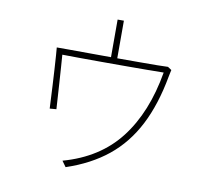

<svg xmlns="http://www.w3.org/2000/svg" viewBox="-89 -910 1179 1056"><g transform="rotate(10 500.0 -381.5)"><path d="M823 -584Q821 -575 819 -565.5Q817 -556 815 -546Q786 -386 726.5 -270.5Q667 -155 572.5 -78.5Q478 -2 343 43L320 11Q521 -45 633 -190Q745 -335 784 -563Q751 -562 695.5 -562Q640 -562 573.5 -561.5Q507 -561 439.5 -561.5Q372 -562 313.5 -562Q255 -562 218 -563Q220 -537 223 -494Q226 -451 229 -404Q232 -357 234.5 -318Q237 -279 238 -262L201 -259Q200 -274 198.5 -309.5Q197 -345 194.5 -389Q192 -433 189.5 -476.5Q187 -520 184.5 -553Q182 -586 181 -597Q202 -597 248.5 -597Q295 -597 356.5 -596.5Q418 -596 484 -596V-806H519V-596Q583 -596 641 -596Q699 -596 742 -596.5Q785 -597 802 -598Z"/></g></svg>

Font: Zen Kaku Gothic Antique Light
Style: Regular
Weight: 300
Designer: Yoshimichi Ohira
Foundry: Positype
Version: Version 1.001